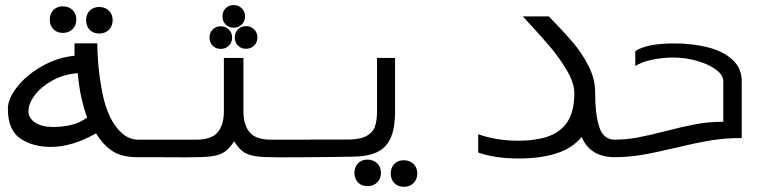

<svg xmlns="http://www.w3.org/2000/svg" viewBox="-20 -619 3040 756"><path d="M358.5 -94Q264 -40.5 179.5 -40.5Q109.5 -40.5 60.2 -73.5Q11 -106.5 11 -191.5Q11 -229.5 47 -276Q83 -322.5 143.8 -357.5Q204.5 -392.5 273.5 -399.5V-448.5H363Q364 -346 385 -244Q394.5 -199 413.2 -159.2Q432 -119.5 460.5 -94.2Q489 -69 525.5 -69H602V0H520.5Q460 0 423 -24Q386 -48 358.5 -94ZM188.5 -119Q226 -119 259.5 -126.8Q293 -134.5 323 -156Q310.5 -190.5 300 -236.5Q292 -271 286 -331Q230.5 -326.5 186.2 -302Q142 -277.5 117 -244.2Q92 -211 92 -181Q92 -153.5 118.8 -136.2Q145.5 -119 188.5 -119ZM176 -542Q176 -565 190.2 -579.5Q204.5 -594 227.5 -594Q251 -594 265.8 -579.5Q280.5 -565 280.5 -542Q280.5 -519 265.8 -504.2Q251 -489.5 227.5 -489.5Q204.5 -489.5 190.2 -504Q176 -518.5 176 -542ZM319 -539.5Q319 -562.5 333.2 -577Q347.5 -591.5 370.5 -591.5Q394 -591.5 408.8 -577Q423.5 -562.5 423.5 -539.5Q423.5 -516.5 408.8 -501.8Q394 -487 370.5 -487Q347.5 -487 333.2 -501.5Q319 -516 319 -539.5Z M861.5 -180V-391H938.5V-180Q938.5 -127 963 -98Q987.5 -69 1048 -69H1201.5V0L1083 0.5Q1020 0.5 989.2 -3.5Q958.5 -7.5 939.2 -20.5Q920 -33.5 902 -62.5Q883 -33.5 863.5 -20.5Q844 -7.5 812.8 -3.5Q781.5 0.5 718 0.5L598.5 0V-69H752Q812.5 -69 837 -98Q861.5 -127 861.5 -180ZM856 -554.5Q856 -574 868.5 -586.5Q881 -599 900 -599Q919.5 -599 932.2 -586.2Q945 -573.5 945 -554.5Q945 -535.5 932.2 -522.8Q919.5 -510 900 -510Q881 -510 868.5 -522.5Q856 -535 856 -554.5ZM805 -471Q805 -490.5 817.5 -503Q830 -515.5 849 -515.5Q868.5 -515.5 881.2 -502.8Q894 -490 894 -471Q894 -452 881.2 -439.2Q868.5 -426.5 849 -426.5Q830 -426.5 817.5 -439Q805 -451.5 805 -471ZM904.5 -471.5Q904.5 -491 917 -503.5Q929.5 -516 948.5 -516Q968 -516 980.8 -503.2Q993.5 -490.5 993.5 -471.5Q993.5 -452.5 980.8 -439.8Q968 -427 948.5 -427Q929.5 -427 917 -439.5Q904.5 -452 904.5 -471.5Z M1201.5 -69.5H1347.5Q1396.5 -69.5 1422 -83Q1447.5 -96.5 1456 -120Q1464.5 -143.5 1464.5 -180V-391H1535.5V-180Q1535.5 -113 1517.5 -74.2Q1499.5 -35.5 1462 -18.8Q1424.5 -2 1362.5 -2L1293.5 -1L1201.5 0ZM1375.5 61.5Q1375.5 38.5 1389.8 24Q1404 9.5 1427 9.5Q1450.5 9.5 1465.2 24Q1480 38.5 1480 61.5Q1480 84.5 1465.2 99.2Q1450.5 114 1427 114Q1404 114 1389.8 99.5Q1375.5 85 1375.5 61.5ZM1518.5 64Q1518.5 41 1532.8 26.5Q1547 12 1570 12Q1593.5 12 1608.2 26.5Q1623 41 1623 64Q1623 87 1608.2 101.8Q1593.5 116.5 1570 116.5Q1547 116.5 1532.8 102Q1518.5 87.5 1518.5 64Z M1863 -18.5V-90.5Q1935 -65 2018.5 -65Q2094 -65 2142.8 -83.5Q2191.5 -102 2216.5 -143Q2241.5 -184 2241.5 -252Q2241.5 -290.5 2213.8 -338.8Q2186 -387 2149.5 -430.5Q2113 -474 2061 -530L2038.5 -554.5H2141Q2198.5 -495.5 2234.2 -454Q2270 -412.5 2296.8 -360.5Q2323.5 -308.5 2323.5 -255V-250Q2323.5 -169 2339.5 -119Q2355.5 -69 2401.5 -69V0Q2304 0 2270.5 -79.5Q2233.5 -35.5 2171.2 -15.2Q2109 5 2022 5Q1928 5 1863 -18.5Z M2481.5 -359V-418Q2528.5 -448 2633.5 -448Q2706.5 -448 2766.8 -432.8Q2827 -417.5 2863.8 -384.2Q2900.5 -351 2900.5 -300V-75.5Q2834.5 -75.5 2776.2 -65.8Q2718 -56 2637.5 -36.5Q2560 -18 2506.5 -9Q2453 0 2394.5 0V-69Q2445 -69 2489.2 -77.2Q2533.5 -85.5 2601.5 -103Q2671 -121 2720.8 -130.2Q2770.5 -139.5 2828 -139.5V-299.5Q2828 -323 2799.5 -344.5Q2771 -366 2725 -379.2Q2679 -392.5 2629.5 -392.5Q2587 -392.5 2545.2 -383.2Q2503.5 -374 2481.5 -359Z"/></svg>

Font: JuliaMono
Style: Regular
Weight: 400
Monospace: yes
Designer: cormullion
Foundry: corm
Version: Version 0.055; ttfautohint (v1.8.4)